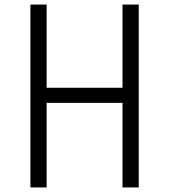

<svg xmlns="http://www.w3.org/2000/svg" viewBox="-20 -820 740 840"><path d="M113 0V-800H184V-436H516V-800H587V0H516V-370H184V0Z"/></svg>

Font: Martian Mono SemiExpanded ExtraLight
Style: Regular
Weight: 250
Monospace: yes
Version: Version 0.930